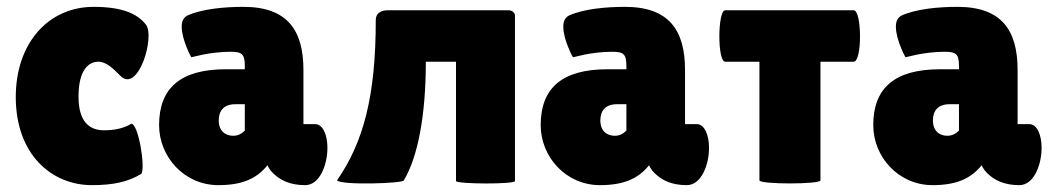

<svg xmlns="http://www.w3.org/2000/svg" viewBox="-20 -530 3070 560"><path d="M209 -248C209 -327 239 -350 267 -350C290 -350 310 -330 329 -311C382 -252 434 -425 405 -459C380 -490 337 -510 253 -510C121 -510 26 -404 26 -247C26 -79 131 10 248 10C311 10 355 0 392 -23C405 -39 384 -169 363 -169C338 -154 310 -150 283 -150C240 -150 209 -176 209 -248Z M865 -168V-326C865 -442 818 -510 690 -510C634 -510 570 -504 527 -485C514 -478 510 -467 510 -452C510 -433 517 -410 524 -393C528 -382 533 -372 538 -363L573 -371C594 -375 623 -379 652 -379C685 -379 694 -373 694 -338V-328H639C506 -328 444 -273 444 -165C444 -73 517 10 617 10C686 10 729 -9 760 -48C765 -37 773 -27 783 -19C800 -4 827 10 870 10C913 10 935 -50 935 -99C935 -136 922 -168 899 -168ZM618 -179C618 -207 633 -226 666 -226H694V-149C684 -139 673 -134 660 -134C637 -134 618 -148 618 -179Z M1310 -2C1310 7 1482 8 1482 -2V-484C1482 -492 1475 -500 1463 -500C1384 -500 1163 -500 1110 -500C1091 -500 1076 -491 1076 -472C1076 -249 1040 -115 963 -4C975 11 1158 5 1158 -4C1199 -73 1222 -194 1222 -350H1310Z M1978 -168V-326C1978 -442 1931 -510 1803 -510C1747 -510 1683 -504 1640 -485C1627 -478 1623 -467 1623 -452C1623 -433 1630 -410 1637 -393C1641 -382 1646 -372 1651 -363L1686 -371C1707 -375 1736 -379 1765 -379C1798 -379 1807 -373 1807 -338V-328H1752C1619 -328 1557 -273 1557 -165C1557 -73 1630 10 1730 10C1799 10 1842 -9 1873 -48C1878 -37 1886 -27 1896 -19C1913 -4 1940 10 1983 10C2026 10 2048 -50 2048 -99C2048 -136 2035 -168 2012 -168ZM1731 -179C1731 -207 1746 -226 1779 -226H1807V-149C1797 -139 1786 -134 1773 -134C1750 -134 1731 -148 1731 -179Z M2373 -350H2470C2495 -350 2494 -500 2470 -500H2095C2073 -500 2072 -350 2095 -350H2195V-4C2195 8 2373 8 2373 -4Z M2948 -168V-326C2948 -442 2901 -510 2773 -510C2717 -510 2653 -504 2610 -485C2597 -478 2593 -467 2593 -452C2593 -433 2600 -410 2607 -393C2611 -382 2616 -372 2621 -363L2656 -371C2677 -375 2706 -379 2735 -379C2768 -379 2777 -373 2777 -338V-328H2722C2589 -328 2527 -273 2527 -165C2527 -73 2600 10 2700 10C2769 10 2812 -9 2843 -48C2848 -37 2856 -27 2866 -19C2883 -4 2910 10 2953 10C2996 10 3018 -50 3018 -99C3018 -136 3005 -168 2982 -168ZM2701 -179C2701 -207 2716 -226 2749 -226H2777V-149C2767 -139 2756 -134 2743 -134C2720 -134 2701 -148 2701 -179Z"/></svg>

Font: Lilita 2
Style: Regular
Weight: 400
Designer: Juan Montoreano
Foundry: Juan Montoreano
Version: Version 2.001